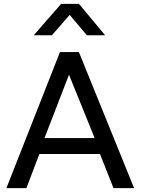

<svg xmlns="http://www.w3.org/2000/svg" viewBox="-20 -968 723 988"><path d="M13 0 288.5 -700H386L670 0H564L494.5 -175.5H182.5L116 0ZM209 -257.5H467L335 -583.5ZM153.5 -786.5 294.5 -948H386.5L521 -786.5H427L338.5 -891.5L247 -786.5Z"/></svg>

Font: Geologica Light
Style: Regular
Weight: 300
Designer: Sindre Bremnes, Frode Helland
Foundry: Monokrom Skriftforlag AS
Version: Version 1.010; ttfautohint (v1.8.4.7-5d5b);gftools[0.9.28]